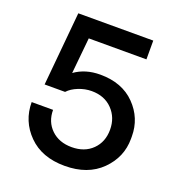

<svg xmlns="http://www.w3.org/2000/svg" viewBox="-135 -841 899 970"><g transform="rotate(20 315.0 -356.0)"><path d="M319 18Q196 18 124.5 -54Q53 -126 53 -228H168Q168 -164 210 -123.5Q252 -83 320 -83Q389 -83 431 -124.5Q473 -166 473 -232Q473 -297 431 -340.5Q389 -384 320 -384Q284 -384 249 -370Q214 -356 194 -334H84L121 -730H524V-629H214L195 -436Q252 -477 332 -477Q450 -477 519 -406.5Q588 -336 588 -238V-225Q588 -126 515.5 -54Q443 18 319 18Z"/></g></svg>

Font: Cazoo Sans Medium
Style: Regular
Weight: 500
Designer: Jonathan Barnbrook, Julián Moncada
Foundry: Barnbrook Fonts
Version: Version 2.000;Glyphs 3.3 (3337)